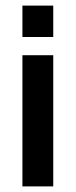

<svg xmlns="http://www.w3.org/2000/svg" viewBox="-20 -653 271 685"><path d="M60 12V-456H170V12ZM60 -521V-633H170V-521Z"/></svg>

Font: Pixelify Sans Medium
Style: Regular
Weight: 500
Designer: Stefie Justprince
Foundry: Typecalism Foundryline
Version: Version 1.000;February 13, 2025;FontCreator 15.0.0.3015 64-b